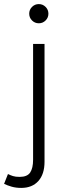

<svg xmlns="http://www.w3.org/2000/svg" viewBox="-77 -695 323 940"><path d="M27 225Q1 225 -20.5 218.8Q-42 212.5 -57 205L-38 157Q-26 163 -13.5 167Q-1 171 19 171Q56.5 171 70.8 149.5Q85 128 85 87V-480H141V97Q141 157.5 110.8 191.2Q80.5 225 27 225ZM113 -581Q93.5 -581 79.8 -594.8Q66 -608.5 66 -628Q66 -647.5 79.8 -661.2Q93.5 -675 113 -675Q132.5 -675 146.2 -661.2Q160 -647.5 160 -628Q160 -608.5 146.2 -594.8Q132.5 -581 113 -581Z"/></svg>

Font: Geologica Thin
Style: Regular
Weight: 100
Designer: Sindre Bremnes, Frode Helland
Foundry: Monokrom Skriftforlag AS
Version: Version 1.010; ttfautohint (v1.8.4.7-5d5b);gftools[0.9.28]